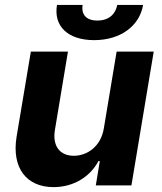

<svg xmlns="http://www.w3.org/2000/svg" viewBox="-20 -756 662 783"><path d="M458.1 -735.8C452.1 -702.4 427.6 -672.2 377.1 -672.2C325.6 -672.2 311.4 -703.1 316.8 -735.8H212.4C197.8 -649.9 256 -592.3 364 -592.3C471.2 -592.3 549 -649.9 563.6 -735.8ZM403.4 -232.2C391.7 -159.1 335.6 -120.7 281.2 -120.7C223.7 -120.7 193.5 -160.9 203.8 -225.1L257.1 -545.5H105.8L47.6 -198.2C27 -70.7 88.4 7.1 198.2 7.1C280.2 7.1 347.7 -35.2 381.4 -99.1H387.1L370.7 0H516L606.9 -545.5H455.6Z"/></svg>

Font: TID UI
Style: Bold Italic
Weight: 700
Italic angle: -9.39999°
Designer: The TID Project Authors
Foundry: Bakken & Bæck
Version: Version 1.001;hotconv 1.0.109;makeotfexe 2.5.65596